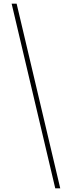

<svg xmlns="http://www.w3.org/2000/svg" viewBox="-20 -853 389 1039"><path d="M43 -833H70L306 166H279Z"/></svg>

Font: Noto Sans Devanagari UI Condensed Thin
Style: Regular
Weight: 100
Width: 3
Designer: Jelle Bosma - Monotype Design Team
Foundry: Monotype Imaging Inc.
Version: Version 2.004; ttfautohint (v1.8.4.7-5d5b)